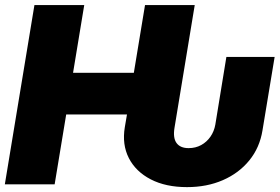

<svg xmlns="http://www.w3.org/2000/svg" viewBox="-22 -748 1136 779"><path d="M736.8 11.2Q650.4 11.2 589.6 -20.3Q528.8 -51.8 500.7 -106.7Q472.7 -161.6 484.4 -231.9L493.2 -283.7H246.6L199.7 0H-2.4L117.7 -727.5H319.8L274.4 -452.6H521L566.4 -727.5H768.1L686 -229.5Q679.2 -188.5 694.3 -167.7Q709.5 -147 743.2 -147Q771.5 -147 794.2 -159.4Q816.9 -171.9 831.8 -193.4Q846.7 -214.8 851.6 -242.2L896.5 -517.1H1092.3L1043 -219.2Q1031.7 -148.9 989.5 -97.2Q947.3 -45.4 882.3 -17.1Q817.4 11.2 736.8 11.2Z"/></svg>

Font: Inter 28pt Black
Style: Italic
Weight: 900
Italic angle: -9.3988°
Designer: Rasmus Andersson
Foundry: rsms
Version: Version 4.001;git-66647c0bb